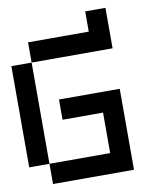

<svg xmlns="http://www.w3.org/2000/svg" viewBox="-95 -963 858 1038"><g transform="rotate(-10 333.5 -444.5)"><path d="M111.1 -111.1H0V-666.7H111.1ZM111.1 -666.7V-777.8H444.4V-888.9H555.6V-666.7ZM444.4 -111.1V-333.3H222.2V-444.4H555.6V0H111.1V-111.1Z"/></g></svg>

Font: Pixeloid Sans
Style: Regular
Weight: 400
Designer: GGBotNet
Foundry: GGBotNet
Version: 0.5